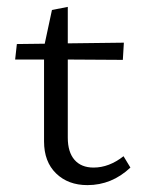

<svg xmlns="http://www.w3.org/2000/svg" viewBox="-20 -531 420 558"><path d="M108 -120V-358H24L29 -403L110 -404L131 -502L177 -511V-405L340 -407L337 -357L177 -358V-131Q177 -89 196.5 -66.5Q216 -44 252 -44Q297 -44 339 -77L359 -44Q305 7 234 7Q178 7 143 -27Q108 -61 108 -120Z"/></svg>

Font: LXGW Bright GB
Style: Regular
Weight: 400
Designer: Christian Thalmann (Catharsis Fonts)
Foundry: LXGW / Christian Thalmann (Catharsis Fonts) / Fontworks Inc.
Version: Version 5.510